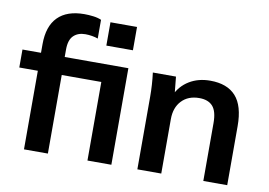

<svg xmlns="http://www.w3.org/2000/svg" viewBox="-78 -864 1386 989"><g transform="rotate(10 615.0 -370.0)"><path d="M102 0V-411H5V-505H137L102 -473V-550Q102 -644 149.5 -692Q197 -740 288 -740Q310 -740 334.5 -737Q359 -734 377 -726V-628Q364 -633 346 -636Q328 -639 311 -639Q272 -639 249 -616.5Q226 -594 226 -544V-483L208 -505H559V0H434V-411H227V0ZM427 -600V-722H566V-600Z M695 0V-379Q695 -410 693 -442Q691 -474 687 -505H808L818 -405H806Q830 -458 877 -486.5Q924 -515 986 -515Q1075 -515 1120 -465Q1165 -415 1165 -309V0H1040V-303Q1040 -364 1016.5 -390.5Q993 -417 946 -417Q888 -417 854 -381Q820 -345 820 -285V0Z"/></g></svg>

Font: Mulish ExtraLight
Style: Regular
Weight: 200
Designer: Vernon Adams
Foundry: Vernon Adams
Version: Version 3.603